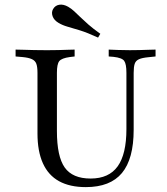

<svg xmlns="http://www.w3.org/2000/svg" viewBox="-20 -781 706 813"><path d="M138.7 -369.4V-472.6Q138.7 -497.6 133.9 -510.9Q129 -524.2 114.9 -530.6Q100.8 -537.1 74.2 -539.5L46 -541.9V-571Q60.5 -571 80.6 -570.2Q100.8 -569.4 124.2 -569Q147.6 -568.5 171 -568.5H179.8H186.3Q207.3 -568.5 227.4 -569Q247.6 -569.4 265.3 -570.2Q283.1 -571 296 -571V-541.9L275.8 -539.5Q241.1 -534.7 231 -522.2Q221 -509.7 221 -472.6V-369.4ZM343.5 11.3Q275.8 11.3 230.2 -13.7Q184.7 -38.7 161.7 -89.5Q138.7 -140.3 138.7 -216.1V-369.4H221V-226.6Q221 -118.5 254 -71.8Q287.1 -25 363.7 -25Q441.1 -25 478.2 -76.6Q515.3 -128.2 515.3 -234.7V-369.4H546V-231.5Q546 -108.1 496.4 -48.4Q446.8 11.3 343.5 11.3ZM515.3 -369.4V-472.6Q515.3 -509.7 506 -523Q496.8 -536.3 460.5 -540.3L440.3 -541.9V-571Q455.6 -570.2 480.6 -569.4Q505.6 -568.5 529.8 -568.5Q550 -568.5 570.2 -569Q590.3 -569.4 608.5 -570.2Q626.6 -571 638.7 -571V-541.9L608.1 -538.7Q582.3 -536.3 568.5 -530.2Q554.8 -524.2 550.4 -510.9Q546 -497.6 546 -472.6V-369.4ZM395.2 -621.8Q350 -642.7 318.5 -652.4Q287.1 -662.1 265.7 -668.1Q244.4 -674.2 228.2 -683.9Q208.9 -695.2 202.8 -712.1Q196.8 -729 204.8 -742.7Q213.7 -758.1 231 -760.9Q248.4 -763.7 268.5 -752.4Q282.3 -744.4 294 -733.5Q305.6 -722.6 319.8 -708.9Q333.9 -695.2 354 -677.4Q374.2 -659.7 404.8 -637.9Z"/></svg>

Font: Playfair 5pt SemiExpanded Light
Style: Regular
Weight: 400
Version: Version 2.203